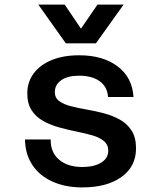

<svg xmlns="http://www.w3.org/2000/svg" viewBox="-20 -805 690 837"><path d="M339 12Q265 12 208.5 -13.5Q152 -39 121 -86Q90 -133 89 -197H201Q200 -141 237.5 -109Q275 -77 339 -77Q390 -77 421 -96Q452 -115 452 -148Q452 -174 433 -190Q414 -206 382.5 -215Q351 -224 313.5 -231.5Q276 -239 238 -249.5Q200 -260 168.5 -277.5Q137 -295 118 -324Q99 -353 99 -398Q99 -447 126.5 -484.5Q154 -522 205 -543Q256 -564 325 -564Q429 -564 493 -515.5Q557 -467 562 -382H451Q448 -427 414.5 -451Q381 -475 325 -475Q274 -475 246.5 -455Q219 -435 219 -404Q219 -378 238.5 -364Q258 -350 289 -342Q320 -334 358 -327.5Q396 -321 433.5 -311Q471 -301 502.5 -283.5Q534 -266 553.5 -236Q573 -206 573 -158Q573 -79 509.5 -33.5Q446 12 339 12ZM147 -785H262L333 -680L405 -785H519L398 -616H267Z"/></svg>

Font: Azeret Mono Thin Medium
Style: Regular
Weight: 500
Version: Version 1.002